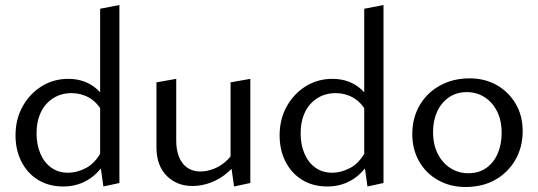

<svg xmlns="http://www.w3.org/2000/svg" viewBox="-20 -738 2149 767"><path d="M233 7Q175 7 132 -19.5Q89 -46 65.5 -92.5Q42 -139 42 -197Q42 -262 70.5 -313Q99 -364 146.5 -393.5Q194 -423 253 -423Q288 -423 317.5 -412Q347 -401 370.5 -379Q394 -357 408 -326L387 -295Q367 -330 335.5 -348Q304 -366 266 -366Q225 -366 193 -346Q161 -326 143.5 -290Q126 -254 126 -205Q126 -161 141 -125Q156 -89 184.5 -68.5Q213 -48 252 -48Q287 -48 323 -66.5Q359 -85 385 -132L415 -114Q393 -73 366 -46.5Q339 -20 305.5 -6.5Q272 7 233 7ZM393 7 380 -85V-703L457 -718V-7Z M749 5Q686 5 645.5 -36Q605 -77 605 -150V-409L684 -423V-177Q684 -119 709.5 -86Q735 -53 781 -53Q806 -53 832.5 -63Q859 -73 882.5 -93.5Q906 -114 921 -147L948 -123Q925 -80 892.5 -51.5Q860 -23 823 -9Q786 5 749 5ZM915 7 901 -92V-409L980 -423V-7Z M1288 7Q1230 7 1187 -19.5Q1144 -46 1120.5 -92.5Q1097 -139 1097 -197Q1097 -262 1125.5 -313Q1154 -364 1201.5 -393.5Q1249 -423 1308 -423Q1343 -423 1372.5 -412Q1402 -401 1425.5 -379Q1449 -357 1463 -326L1442 -295Q1422 -330 1390.5 -348Q1359 -366 1321 -366Q1280 -366 1248 -346Q1216 -326 1198.5 -290Q1181 -254 1181 -205Q1181 -161 1196 -125Q1211 -89 1239.5 -68.5Q1268 -48 1307 -48Q1342 -48 1378 -66.5Q1414 -85 1440 -132L1470 -114Q1448 -73 1421 -46.5Q1394 -20 1360.5 -6.5Q1327 7 1288 7ZM1448 7 1435 -85V-703L1512 -718V-7Z M1840 9Q1779 9 1730.5 -18Q1682 -45 1654.5 -93Q1627 -141 1627 -202Q1627 -267 1656.5 -317.5Q1686 -368 1738 -396.5Q1790 -425 1856 -425Q1917 -425 1964.5 -398Q2012 -371 2040 -323.5Q2068 -276 2068 -214Q2068 -150 2038.5 -99Q2009 -48 1958 -19.5Q1907 9 1840 9ZM1851 -46Q1894 -46 1924 -68Q1954 -90 1969 -126.5Q1984 -163 1984 -206Q1984 -257 1965.5 -293.5Q1947 -330 1915.5 -350Q1884 -370 1845 -370Q1803 -370 1772.5 -348.5Q1742 -327 1726 -291.5Q1710 -256 1710 -211Q1710 -160 1729 -123Q1748 -86 1780 -66Q1812 -46 1851 -46Z"/></svg>

Font: Ysabeau Office Medium
Style: Regular
Weight: 500
Designer: Christian Thalmann (Catharsis Fonts)
Version: Version 2.001;gftools[0.9.30]; featfreeze: tnum,lnum,ss02